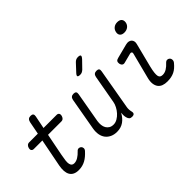

<svg xmlns="http://www.w3.org/2000/svg" viewBox="-46 -1333 1892 1892"><g transform="rotate(-45 900.0 -387.5)"><path d="M494 -530Q511 -530 519 -519Q527 -508 523 -490Q519 -473 508.5 -462Q498 -451 480 -451H295L249 -217Q241 -176 238 -148.5Q235 -121 239 -103.5Q243 -86 253 -77.5Q263 -69 280 -69Q307 -69 334.5 -86Q362 -103 385 -128Q399 -144 413.5 -144Q428 -144 439 -135Q450 -125 451 -109.5Q452 -94 439 -80Q419 -58 399.5 -41.5Q380 -25 359 -13.5Q338 -2 314.5 4Q291 10 264 10Q229 10 205 -2Q181 -14 168.5 -36.5Q156 -59 154 -90Q152 -121 159 -159L216 -451H98Q80 -451 72 -462Q64 -473 68 -490Q72 -508 83 -519Q94 -530 111 -530H232L258 -665Q263 -686 274 -695.5Q285 -705 305 -705Q325 -705 333.5 -695.5Q342 -686 338 -665L311 -530Z M1008 10Q987 10 976.5 0Q966 -10 961 -30Q957 -46 956.5 -62.5Q956 -79 958 -96Q933 -47 893 -18.5Q853 10 798 10Q758 10 727.5 -4Q697 -18 677.5 -43Q658 -68 651.5 -103Q645 -138 652 -181L712 -520Q716 -541 727.5 -550.5Q739 -560 759 -560Q779 -560 787 -550.5Q795 -541 791 -520L735 -203Q731 -176 733.5 -151Q736 -126 747 -107Q758 -88 777 -76.5Q796 -65 824 -65Q851 -65 877.5 -80.5Q904 -96 925 -119.5Q946 -143 960.5 -171Q975 -199 979 -224L1032 -520Q1036 -541 1047.5 -550.5Q1059 -560 1079 -560Q1099 -560 1107 -550.5Q1115 -541 1111 -520L1037 -96Q1034 -80 1035 -63Q1036 -46 1040 -30Q1045 -10 1036.5 0Q1028 10 1008 10ZM939 -645Q911 -645 907.5 -655.5Q904 -666 925 -688L994 -762Q1004 -773 1016.5 -779Q1029 -785 1044 -785Q1072 -785 1076 -774Q1080 -763 1058 -739L987 -666Q976 -656 964.5 -650.5Q953 -645 939 -645Z M1332 -419Q1315 -414 1303 -422.5Q1291 -431 1287 -450Q1284 -470 1291 -481.5Q1298 -493 1320 -498L1467 -536Q1490 -542 1506.5 -538.5Q1523 -535 1533.5 -525Q1544 -515 1547.5 -499.5Q1551 -484 1546 -465L1483 -217Q1472 -172 1469 -143.5Q1466 -115 1469.5 -99Q1473 -83 1484 -76Q1495 -69 1513 -69Q1542 -69 1569 -86Q1596 -103 1618 -128Q1633 -144 1647.5 -144Q1662 -144 1672 -135Q1684 -125 1685 -107Q1686 -89 1673 -74Q1655 -52 1636.5 -36Q1618 -20 1597.5 -10Q1577 0 1553 5Q1529 10 1498 10Q1465 10 1439.5 0.5Q1414 -9 1398.5 -30Q1383 -51 1379.5 -83Q1376 -115 1388 -159L1456 -423Q1459 -436 1452 -442Q1445 -448 1433 -445ZM1540 -631Q1509 -631 1494 -647.5Q1479 -664 1484 -691Q1489 -720 1510 -737Q1531 -754 1562 -754Q1594 -754 1609 -737Q1624 -720 1619 -691Q1614 -664 1592.5 -647.5Q1571 -631 1540 -631Z"/></g></svg>

Font: Maple Mono Light
Style: Italic
Weight: 300
Italic angle: -10°
Monospace: yes
Designer: subframe7536
Version: Version 7.000